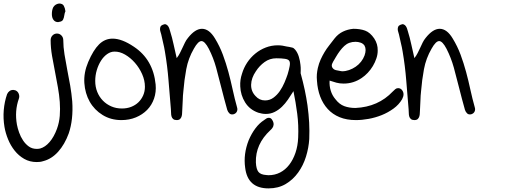

<svg xmlns="http://www.w3.org/2000/svg" viewBox="-227 -668 2827 1068"><path d="M-187.5 -144.5Q-182.6 -155.3 -173.8 -161.6Q-165 -168 -154.3 -168Q-150.4 -168 -142.6 -166Q-128.9 -161.1 -123 -147Q-117.2 -132.8 -122.1 -119.1Q-146.5 -50.8 -132.8 25.4Q-128.9 45.9 -120.6 69.3Q-112.3 92.8 -98.6 113.3Q-85 133.8 -66.4 147Q-47.9 160.2 -22.5 160.2Q-17.6 160.2 -13.2 159.7Q-8.8 159.2 -3.9 158.2Q24.4 150.4 48.8 122.1Q73.2 93.8 89.8 48.8Q102.5 13.7 105.5 -23.9Q108.4 -61.5 105.5 -101.1Q102.5 -140.6 95.2 -181.6Q87.9 -222.7 80.1 -262.7Q70.3 -311.5 62.5 -356.9Q54.7 -402.3 54.7 -444.3Q54.7 -460 64.9 -470.7Q75.2 -481.4 89.8 -481.4Q104.5 -481.4 114.7 -470.7Q125 -460 125 -444.3Q125 -407.2 131.8 -365.2Q138.7 -323.2 147.5 -277.3Q156.2 -234.4 163.6 -191.4Q170.9 -148.4 174.8 -104.5Q181.6 -2.9 155.3 74.2Q132.8 135.7 96.2 176.3Q59.6 216.8 12.7 228.5Q3.9 231.4 -4.9 232.4Q-13.7 233.4 -22.5 233.4Q-61.5 233.4 -92.3 215.8Q-123 198.2 -145.5 169.9Q-168 141.6 -182.1 106.9Q-196.3 72.3 -202.1 38.1Q-210 -8.8 -206.1 -55.7Q-202.1 -102.5 -187.5 -144.5ZM69.3 -627.9Q80.1 -645.5 101.6 -648.4Q121.1 -648.4 127.9 -635.7Q134.8 -623 136.7 -606.4V-603.5L135.7 -602.5Q133.8 -598.6 132.8 -593.8Q131.8 -588.9 130.9 -584Q128.9 -568.4 123.5 -558.1Q118.2 -547.9 99.6 -545.9Q98.6 -545.9 98.1 -545.4Q97.7 -544.9 96.7 -544.9Q80.1 -544.9 70.8 -557.1Q61.5 -569.3 61.5 -589.8Q61.5 -612.3 69.3 -627.9Z M263.7 -323.2Q292 -389.6 324.2 -421.4Q356.4 -453.1 399.4 -453.1Q451.2 -453.1 517.6 -408.2Q625 -336.9 638.7 -198.2Q642.6 -156.2 629.9 -119.6Q617.2 -83 591.3 -56.6Q565.4 -30.3 528.8 -15.1Q492.2 0 448.2 0Q389.6 0 343.8 -28.3Q297.9 -56.6 272 -102.5Q246.1 -148.4 242.2 -206.1Q238.3 -263.7 263.7 -323.2ZM302.7 -217.8Q302.7 -184.6 314 -156.7Q325.2 -128.9 345.2 -108.4Q365.2 -87.9 392.1 -76.2Q418.9 -64.5 451.2 -64.5Q479.5 -64.5 502.9 -73.7Q526.4 -83 543 -99.1Q559.6 -115.2 569.3 -137.2Q579.1 -159.2 579.1 -185.5Q579.1 -220.7 563.5 -255.9Q547.9 -291 523.4 -318.8Q499 -346.7 468.8 -364.3Q438.5 -381.8 409.2 -380.9Q388.7 -380.9 369.1 -367.2Q349.6 -353.5 335 -330.6Q320.3 -307.6 311.5 -278.3Q302.7 -249 302.7 -217.8Z M678.7 -530.3Q689.5 -535.2 696.3 -532.2Q703.1 -529.3 707.5 -523.4Q711.9 -517.6 714.8 -509.3Q717.8 -501 719.7 -493.2Q730.5 -459 738.3 -422.4Q746.1 -385.7 755.9 -344.7Q766.6 -358.4 773.9 -373Q781.2 -387.7 788.1 -402.3Q794.9 -417 801.8 -431.2Q808.6 -445.3 818.4 -457Q858.4 -507.8 896.5 -507.8Q936.5 -507.8 968.8 -454.1Q995.1 -411.1 1012.7 -363.8Q1030.3 -316.4 1043.5 -267.6Q1056.6 -218.8 1067.4 -168.9Q1078.1 -119.1 1091.8 -70.3Q1095.7 -57.6 1090.3 -46.9Q1085 -36.1 1071.3 -32.2Q1057.6 -29.3 1049.3 -37.1Q1041 -44.9 1037.1 -56.6Q1028.3 -87.9 1020 -119.1Q1011.7 -150.4 1003.9 -181.6Q990.2 -237.3 975.1 -292Q960 -346.7 934.6 -396.5Q912.1 -439.5 893.6 -439.5Q875 -439.5 851.6 -397.5Q820.3 -343.8 809.1 -283.2Q797.9 -222.7 793 -161.1Q790 -135.7 789.6 -111.3Q789.1 -86.9 787.1 -61.5Q786.1 -52.7 786.1 -42Q786.1 -31.2 783.7 -22Q781.2 -12.7 774.9 -6.3Q768.6 0 755.9 0Q743.2 0 736.3 -5.9Q729.5 -11.7 727.1 -20.5Q724.6 -29.3 724.6 -40Q724.6 -50.8 723.6 -60.5Q716.8 -140.6 710.4 -220.7Q704.1 -300.8 690.4 -380.9Q686.5 -405.3 680.7 -428.7Q674.8 -452.1 669.9 -476.6Q668 -484.4 665.5 -491.7Q663.1 -499 663.1 -506.3Q663.1 -513.7 666 -520Q668.9 -526.4 678.7 -530.3Z M1119.1 -257.8Q1128.9 -291 1147.9 -319.8Q1167 -348.6 1193.4 -370.1Q1219.7 -391.6 1251.5 -403.8Q1283.2 -416 1318.4 -416Q1331.1 -416 1343.8 -414.1Q1356.4 -412.1 1368.2 -409.2Q1376 -407.2 1380.9 -407.2Q1389.6 -405.3 1398.4 -403.3Q1407.2 -401.4 1415 -391.6Q1428.7 -375 1435.5 -351.6Q1442.4 -328.1 1444.3 -307.6Q1446.3 -291 1445.8 -278.3Q1445.3 -265.6 1445.3 -260.7Q1459 -210.9 1468.3 -167Q1477.5 -123 1483.4 -82Q1490.2 -32.2 1492.7 13.7Q1495.1 59.6 1493.2 105.5Q1490.2 154.3 1475.1 203.1Q1460 252 1431.6 291.5Q1403.3 331.1 1362.3 355.5Q1321.3 379.9 1266.6 379.9Q1150.4 379.9 1136.7 264.6Q1126 189.5 1156.2 112.3Q1171.9 75.2 1193.8 45.9Q1215.8 16.6 1242.2 0Q1244.1 -2 1246.1 -2.9Q1251 -6.8 1256.3 -9.8Q1261.7 -12.7 1268.6 -12.7Q1280.3 -12.7 1287.1 -1Q1295.9 12.7 1294.9 25.4Q1293.9 36.1 1288.1 43.9Q1282.2 51.8 1276.4 56.6Q1193.4 133.8 1196.3 235.4Q1198.2 272.5 1210.4 288.1Q1222.7 303.7 1254.9 305.7Q1258.8 306.6 1266.6 306.6Q1301.8 306.6 1331.1 291.5Q1360.4 276.4 1381.8 248.5Q1403.3 220.7 1416.5 182.1Q1429.7 143.6 1431.6 96.7Q1434.6 28.3 1426.3 -35.6Q1418 -99.6 1405.3 -161.1Q1403.3 -157.2 1402.3 -156.2Q1389.6 -135.7 1374.5 -113.8Q1359.4 -91.8 1341.3 -74.2Q1323.2 -56.6 1300.8 -45.4Q1278.3 -34.2 1251 -34.2Q1240.2 -34.2 1230.5 -36.1Q1220.7 -38.1 1210 -41Q1162.1 -57.6 1136.7 -98.1Q1111.3 -138.7 1109.4 -187.5Q1107.4 -223.6 1119.1 -257.8ZM1194.3 -133.8Q1215.8 -109.4 1247.1 -109.4Q1273.4 -109.4 1293.9 -124.5Q1314.5 -139.6 1329.6 -161.6Q1344.7 -183.6 1355.5 -209Q1366.2 -234.4 1373 -254.9Q1380.9 -281.2 1384.3 -300.3Q1387.7 -319.3 1382.8 -328.1Q1377.9 -337.9 1358.4 -340.8Q1338.9 -343.8 1310.5 -343.8Q1273.4 -343.8 1244.6 -322.8Q1215.8 -301.8 1196.3 -271.5Q1170.9 -234.4 1169.9 -197.3Q1168.9 -160.2 1194.3 -133.8Z M1541 -290Q1546.9 -315.4 1556.6 -336.9Q1566.4 -358.4 1578.1 -377.9Q1589.8 -397.5 1604.5 -416Q1619.1 -434.6 1634.8 -455.1Q1654.3 -479.5 1680.7 -492.2Q1707 -504.9 1738.3 -507.8Q1776.4 -507.8 1804.2 -497.6Q1832 -487.3 1854.5 -454.1Q1875 -422.9 1874 -386.7Q1874 -365.2 1866.7 -343.3Q1859.4 -321.3 1847.2 -300.8Q1835 -280.3 1818.8 -263.2Q1802.7 -246.1 1785.2 -234.4Q1739.3 -203.1 1684.6 -203.1Q1663.1 -203.1 1644.5 -208Q1626 -212.9 1606.4 -219.7Q1604.5 -190.4 1612.8 -163.6Q1621.1 -136.7 1638.7 -116.2Q1660.2 -87.9 1688 -77.6Q1715.8 -67.4 1750 -67.4Q1877 -73.2 1958 -159.2Q1964.8 -166 1971.7 -171.9Q1978.5 -177.7 1987.3 -177.7Q2001 -177.7 2009.3 -167Q2017.6 -156.2 2017.6 -143.6Q2017.6 -136.7 2015.6 -130.4Q2013.7 -124 2009.8 -116.2Q1992.2 -85.9 1961.9 -64Q1931.6 -42 1896.5 -27.8Q1861.3 -13.7 1823.7 -6.8Q1786.1 0 1752.9 0Q1701.2 0 1662.1 -16.1Q1623 -32.2 1596.2 -61.5Q1569.3 -90.8 1554.2 -130.9Q1539.1 -170.9 1536.1 -218.8Q1534.2 -238.3 1535.6 -255.4Q1537.1 -272.5 1541 -290ZM1621.1 -293Q1627.9 -281.2 1641.6 -277.8Q1655.3 -274.4 1668.9 -272.5Q1670.9 -272.5 1672.4 -272Q1673.8 -271.5 1675.8 -271.5Q1695.3 -271.5 1714.8 -278.3Q1734.4 -285.2 1751.5 -296.9Q1768.6 -308.6 1781.2 -324.7Q1793.9 -340.8 1800.8 -359.4Q1812.5 -392.6 1800.8 -414.1Q1793 -425.8 1778.8 -430.7Q1764.6 -435.5 1751 -435.5Q1712.9 -435.5 1688 -412.1Q1663.1 -388.7 1640.6 -349.6Q1636.7 -341.8 1633.8 -337.9Q1625 -324.2 1620.6 -313.5Q1616.2 -302.7 1621.1 -293Z M2001 -530.3Q2011.7 -535.2 2018.6 -532.2Q2025.4 -529.3 2029.8 -523.4Q2034.2 -517.6 2037.1 -509.3Q2040 -501 2042 -493.2Q2052.7 -459 2060.5 -422.4Q2068.4 -385.7 2078.1 -344.7Q2088.9 -358.4 2096.2 -373Q2103.5 -387.7 2110.4 -402.3Q2117.2 -417 2124 -431.2Q2130.9 -445.3 2140.6 -457Q2180.7 -507.8 2218.8 -507.8Q2258.8 -507.8 2291 -454.1Q2317.4 -411.1 2335 -363.8Q2352.5 -316.4 2365.7 -267.6Q2378.9 -218.8 2389.6 -168.9Q2400.4 -119.1 2414.1 -70.3Q2418 -57.6 2412.6 -46.9Q2407.2 -36.1 2393.6 -32.2Q2379.9 -29.3 2371.6 -37.1Q2363.3 -44.9 2359.4 -56.6Q2350.6 -87.9 2342.3 -119.1Q2334 -150.4 2326.2 -181.6Q2312.5 -237.3 2297.4 -292Q2282.2 -346.7 2256.8 -396.5Q2234.4 -439.5 2215.8 -439.5Q2197.3 -439.5 2173.8 -397.5Q2142.6 -343.8 2131.3 -283.2Q2120.1 -222.7 2115.2 -161.1Q2112.3 -135.7 2111.8 -111.3Q2111.3 -86.9 2109.4 -61.5Q2108.4 -52.7 2108.4 -42Q2108.4 -31.2 2106 -22Q2103.5 -12.7 2097.2 -6.3Q2090.8 0 2078.1 0Q2065.4 0 2058.6 -5.9Q2051.8 -11.7 2049.3 -20.5Q2046.9 -29.3 2046.9 -40Q2046.9 -50.8 2045.9 -60.5Q2039.1 -140.6 2032.7 -220.7Q2026.4 -300.8 2012.7 -380.9Q2008.8 -405.3 2002.9 -428.7Q1997.1 -452.1 1992.2 -476.6Q1990.2 -484.4 1987.8 -491.7Q1985.4 -499 1985.4 -506.3Q1985.4 -513.7 1988.3 -520Q1991.2 -526.4 2001 -530.3Z"/></svg>

Font: Scriphy
Style: Regular
Weight: 400
Designer: Ala M. Lockhart
Foundry: Ala M. Lockhart
Version: Version 1.0 2021